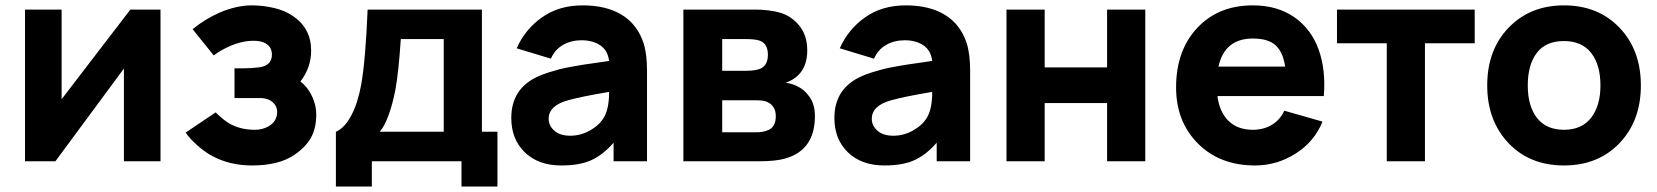

<svg xmlns="http://www.w3.org/2000/svg" viewBox="-20 -598 6146 712"><path d="M575.2 -562.5V0H439.5V-343.8L185.5 0H72.8V-562.5H208.5V-230L463.4 -562.5Z M694.3 -489.7Q740.7 -527.8 794.4 -551.3Q857.4 -578.1 914.1 -578.1Q954.6 -578.1 995.6 -568.6Q1036.6 -559.1 1066.4 -538.6Q1133.8 -492.7 1133.8 -410.6Q1133.8 -347.2 1094.2 -295.9Q1121.1 -274.9 1137 -241.5Q1152.8 -208 1152.8 -173.8Q1152.8 -122.1 1132.8 -86.7Q1112.8 -51.3 1070.3 -22.9Q1013.2 15.6 914.1 15.6Q831.5 15.6 766.1 -20Q738.8 -34.7 710.7 -59.8Q682.6 -85 668.5 -106.4L779.8 -181.2Q806.2 -154.8 829.6 -140.6Q870.1 -116.7 925.8 -116.7Q953.1 -116.7 975.6 -129.4Q1007.8 -147.9 1007.8 -183.1Q1007.8 -203.6 992.4 -218Q977.1 -232.4 950.7 -234.4H882.8H849.6V-344.7H882.8Q912.6 -344.7 939.9 -348.1Q988.3 -354.5 988.3 -395Q988.3 -424.3 964.4 -437.5Q947.8 -446.8 919.4 -446.8Q876.5 -446.8 827.6 -424.8Q800.3 -412.6 772.5 -392.6Z M1767.1 -562.5V-109.4H1824.7V93.8H1691.4V0H1358.9V93.8H1225.6V-109.4Q1257.3 -122.6 1282 -168.5Q1306.6 -214.4 1319.3 -283.2Q1335.4 -373.5 1343.3 -562.5ZM1625.5 -109.4V-453.1H1466.3Q1458 -328.6 1446.3 -265.6Q1436.5 -213.9 1421.1 -171.4Q1405.8 -128.9 1388.2 -109.4Z M2379.4 0H2255.4V-68.8Q2216.8 -24.4 2173.6 -4.4Q2130.4 15.6 2061.5 15.6Q1976.6 15.6 1926.3 -33Q1876 -81.5 1876 -160.6Q1876 -270.5 1977.1 -315.4Q1994.6 -323.2 2016.6 -330.1Q2038.6 -336.9 2055.4 -341.3Q2072.3 -345.7 2102.1 -351.1Q2131.8 -356.4 2145 -358.4Q2158.2 -360.4 2194.1 -365.5Q2230 -370.6 2238.8 -372.1Q2233.4 -412.1 2205.3 -430.4Q2177.2 -448.7 2136.7 -448.7Q2098.1 -448.7 2067.9 -431.4Q2037.6 -414.1 2022.9 -380.4L1896 -418.9Q1926.8 -488.8 1989.5 -533.4Q2052.2 -578.1 2140.6 -578.1Q2229 -578.1 2286.6 -542.5Q2344.2 -506.8 2366.7 -437.5Q2379.4 -397.5 2379.4 -335.4ZM2219.7 -162.6Q2238.8 -195.3 2238.8 -257.3Q2132.3 -239.3 2086.4 -226.1Q2014.6 -206.5 2014.6 -157.2Q2014.6 -132.3 2035.4 -113.5Q2056.2 -94.7 2094.7 -94.7Q2132.8 -94.7 2167.5 -114Q2202.1 -133.3 2219.7 -162.6Z M2514.2 -562.5H2777.8Q2831.1 -562.5 2871.6 -551.3Q2913.6 -539.6 2943.6 -503.4Q2973.6 -467.3 2973.6 -410.6Q2973.6 -344.2 2930.2 -310.5Q2909.7 -295.4 2892.6 -291.5Q2915.5 -288.1 2932.1 -280.3Q2962.9 -266.6 2982.4 -238.3Q3002 -210 3002 -167.5Q3002 -42 2892.6 -10.3Q2857.9 0 2795.4 0H2514.2ZM2658.2 -453.1V-335.4H2744.6Q2782.7 -335.4 2800.8 -343.8Q2827.6 -356.4 2827.6 -395Q2827.6 -437.5 2795.4 -447.8Q2778.8 -453.1 2744.6 -453.1ZM2658.2 -226.1V-107.4H2785.2Q2809.6 -107.4 2829.1 -115.7Q2856.9 -127.4 2856.9 -167.5Q2856.9 -205.1 2825.7 -219.7Q2812.5 -226.1 2785.2 -226.1Z M3577.6 0H3453.6V-68.8Q3415 -24.4 3371.8 -4.4Q3328.6 15.6 3259.8 15.6Q3174.8 15.6 3124.5 -33Q3074.2 -81.5 3074.2 -160.6Q3074.2 -270.5 3175.3 -315.4Q3192.9 -323.2 3214.8 -330.1Q3236.8 -336.9 3253.7 -341.3Q3270.5 -345.7 3300.3 -351.1Q3330.1 -356.4 3343.3 -358.4Q3356.4 -360.4 3392.3 -365.5Q3428.2 -370.6 3437 -372.1Q3431.6 -412.1 3403.6 -430.4Q3375.5 -448.7 3335 -448.7Q3296.4 -448.7 3266.1 -431.4Q3235.8 -414.1 3221.2 -380.4L3094.2 -418.9Q3125 -488.8 3187.7 -533.4Q3250.5 -578.1 3338.9 -578.1Q3427.2 -578.1 3484.9 -542.5Q3542.5 -506.8 3564.9 -437.5Q3577.6 -397.5 3577.6 -335.4ZM3418 -162.6Q3437 -195.3 3437 -257.3Q3330.6 -239.3 3284.7 -226.1Q3212.9 -206.5 3212.9 -157.2Q3212.9 -132.3 3233.6 -113.5Q3254.4 -94.7 3293 -94.7Q3331.1 -94.7 3365.7 -114Q3400.4 -133.3 3418 -162.6Z M4085.4 -562.5H4227.1V0H4085.4V-215.8H3854V0H3712.4V-562.5H3854V-348.1H4085.4Z M4494.6 -241.7Q4502.4 -182.1 4536.1 -149.4Q4569.8 -116.7 4626 -116.7Q4665.5 -116.7 4696 -134.8Q4726.6 -152.8 4742.7 -187.5L4884.3 -147Q4854 -72.3 4784.4 -28.3Q4714.8 15.6 4634.3 15.6Q4503.4 15.6 4422.4 -65.7Q4341.3 -147 4341.3 -273.9Q4341.3 -410.6 4419.7 -494.4Q4498 -578.1 4626 -578.1Q4716.3 -578.1 4779.1 -534.7Q4841.8 -491.2 4869.4 -415.8Q4897 -340.3 4889.2 -241.7ZM4626 -455.1Q4521.5 -455.1 4498.5 -351.1H4745.6Q4738.3 -403.8 4710.9 -429.4Q4683.6 -455.1 4626 -455.1Z M5448.7 -562.5V-437.5H5264.2V0H5122.6V-437.5H4938V-562.5Z M5779.8 15.6Q5652.8 15.6 5574 -67.4Q5495.1 -150.4 5495.1 -281.2Q5495.1 -413.1 5574.7 -495.6Q5654.3 -578.1 5779.8 -578.1Q5906.7 -578.1 5985.8 -495.1Q6064.9 -412.1 6064.9 -281.2Q6064.9 -149.9 5985.6 -67.1Q5906.2 15.6 5779.8 15.6ZM5915 -281.2Q5915 -357.9 5880.4 -401.9Q5845.7 -445.8 5779.8 -445.8Q5712.4 -445.8 5679 -401.9Q5645.5 -357.9 5645.5 -281.2Q5645.5 -204.1 5679.9 -160.4Q5714.4 -116.7 5779.8 -116.7Q5845.7 -116.7 5880.4 -161.4Q5915 -206.1 5915 -281.2Z"/></svg>

Font: Manrope3 ExtraBold
Style: Bold
Weight: 800
Width: 4
Designer: Mikhail Sharanda
Foundry: Mikhail Sharanda
Version: Version 3.000;PS 003.000;hotconv 1.0.88;makeotf.lib2.5.64775